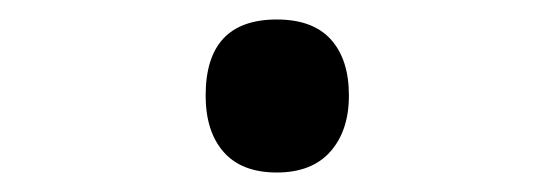

<svg xmlns="http://www.w3.org/2000/svg" viewBox="-20 -576 570 197"><path d="M264 -399Q228 -399 209.5 -420Q191 -441 191 -478Q191 -556 264 -556Q301 -556 319.5 -535.5Q338 -515 338 -478Q338 -442 319 -420.5Q300 -399 264 -399Z"/></svg>

Font: Noto Sans Mono Condensed SemiBold
Style: Regular
Weight: 600
Width: 3
Designer: Monotype Design Team
Foundry: Monotype Imaging Inc.
Version: Version 2.014